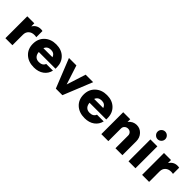

<svg xmlns="http://www.w3.org/2000/svg" viewBox="218 -1925 3101 3101"><g transform="rotate(45 1768.5 -374.5)"><path d="M373.5 -509.8Q400.9 -509.8 415 -504.9V-363.8Q392.6 -368.7 368.7 -368.7Q308.6 -368.7 271.2 -334Q233.9 -299.3 233.9 -238.8V0H73.7V-500H233.9V-431.2Q286.6 -509.8 373.5 -509.8Z M994.6 -251.5V-223.6H612.3Q617.2 -168.9 646.2 -138.9Q675.3 -108.9 728.5 -108.9Q769.5 -108.9 796.4 -125.5Q823.2 -142.1 833.5 -172.4H987.3Q968.3 -88.9 900.6 -39.6Q833 9.8 731 9.8Q605 9.8 527.8 -61.5Q450.7 -132.8 450.7 -250Q450.7 -366.7 527.6 -439Q604.5 -511.2 726.1 -511.2Q847.2 -511.2 920.9 -439.9Q994.6 -368.7 994.6 -251.5ZM728.5 -388.7Q647.9 -388.7 622.1 -319.8H829.6Q804.2 -388.7 728.5 -388.7Z M1406.7 -500H1578.1L1375.5 0H1225.6L1025.4 -500H1195.3L1301.8 -171.4Z M2153.8 -251.5V-223.6H1771.5Q1776.4 -168.9 1805.4 -138.9Q1834.5 -108.9 1887.7 -108.9Q1928.7 -108.9 1955.6 -125.5Q1982.4 -142.1 1992.7 -172.4H2146.5Q2127.4 -88.9 2059.8 -39.6Q1992.2 9.8 1890.1 9.8Q1764.2 9.8 1687 -61.5Q1609.9 -132.8 1609.9 -250Q1609.9 -366.7 1686.8 -439Q1763.7 -511.2 1885.3 -511.2Q2006.3 -511.2 2080.1 -439.9Q2153.8 -368.7 2153.8 -251.5ZM1887.7 -388.7Q1807.1 -388.7 1781.2 -319.8H1988.8Q1963.4 -388.7 1887.7 -388.7Z M2567.4 -509.8Q2642.1 -509.8 2694.1 -454.1Q2746.1 -398.4 2746.1 -316.4V0H2587.4V-290Q2587.4 -323.7 2565.2 -346.2Q2543 -368.7 2508.3 -368.7Q2473.1 -368.7 2449 -346.2Q2424.8 -323.7 2424.8 -290V0H2264.6V-500H2424.8V-439Q2481.4 -509.8 2567.4 -509.8Z M2878.4 -671.4Q2878.4 -707.5 2904.3 -733.2Q2930.2 -758.8 2965.8 -758.8Q3001.5 -758.8 3027.3 -733.2Q3053.2 -707.5 3053.2 -671.4Q3053.2 -635.7 3027.3 -609.9Q3001.5 -584 2965.8 -584Q2930.2 -584 2904.3 -609.9Q2878.4 -635.7 2878.4 -671.4ZM2885.7 0V-500H3044.4V0Z M3495.6 -509.8Q3522.9 -509.8 3537.1 -504.9V-363.8Q3514.6 -368.7 3490.7 -368.7Q3430.7 -368.7 3393.3 -334Q3356 -299.3 3356 -238.8V0H3195.8V-500H3356V-431.2Q3408.7 -509.8 3495.6 -509.8Z"/></g></svg>

Font: Now
Style: Bold
Weight: 700
Designer: Alfredo Marco Pradil
Foundry: Alfredo Marco Pradil
Version: Version 1.002;PS 001.002;hotconv 1.0.88;makeotf.lib2.5.64775